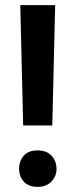

<svg xmlns="http://www.w3.org/2000/svg" viewBox="-20 -720 295 750"><path d="M70.5 -230H184.3L195.5 -700H59.2ZM126.8 10Q144.3 10 157.8 4.5Q171.3 -1 180.9 -10.8Q190.5 -20.5 195.6 -33.1Q200.8 -45.7 200.8 -60.3Q200.8 -90.8 181.5 -111.6Q162.3 -132.5 126.5 -132.5Q90.7 -132.5 72.6 -111.5Q54.5 -90.5 54.5 -60.3Q54.5 -31.1 73.1 -10.5Q91.7 10 126.8 10Z"/></svg>

Font: Tilda Sans VF
Style: Regular
Weight: 400
Designer: ParaType Ltd
Foundry: ParaType Ltd
Version: Version 1.010